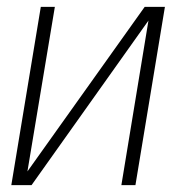

<svg xmlns="http://www.w3.org/2000/svg" viewBox="-20 -540 540 560"><path d="M13 0 99 -520H140L60 -40L402 -520H461L375 0H334L413 -480L72 0Z"/></svg>

Font: Iosevka Curly Extralight
Style: Italic
Weight: 200
Italic angle: -9°
Monospace: yes
Designer: Belleve Invis
Foundry: Belleve Invis
Version: Version 22.1.2; ttfautohint (v1.8.4)